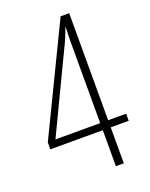

<svg xmlns="http://www.w3.org/2000/svg" viewBox="-136 -791 674 863"><g transform="rotate(-20 200.5 -359.0)"><path d="M390 -172V-206H304V-718H263L15 -205V-172H266V0H304V-172ZM266 -593V-206H52L224 -566C239 -596 254 -629 266 -664H268C267 -640 266 -619 266 -593Z"/></g></svg>

Font: Noto Sans Georgian ExtraCondensed ExtraLight
Style: Regular
Weight: 200
Width: 2
Designer: Monotype Design Team, Akaki Razmadze
Foundry: Google LLC
Version: Version 2.005